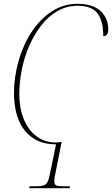

<svg xmlns="http://www.w3.org/2000/svg" viewBox="-20 -744 586 1004"><path d="M133 240 135 230H171Q208 230 220 219Q232 208 239 175L273 11Q208 10 165 -14.5Q122 -39 97.5 -78Q73 -117 63 -163Q53 -209 53 -254Q53 -340 76.5 -423.5Q100 -507 144 -575Q188 -643 249.5 -683.5Q311 -724 386 -724Q464 -724 505 -687Q546 -650 546 -590Q546 -555 520 -555Q520 -635 489.5 -674.5Q459 -714 386 -714Q329 -714 281 -686.5Q233 -659 196 -611.5Q159 -564 133 -504.5Q107 -445 94 -380Q81 -315 81 -252Q81 -179 104 -122Q127 -65 170 -32Q213 1 271 1Q281 1 286 0Q291 -1 301 -2L302 0L273 146Q269 165 266.5 179Q264 193 264 203Q264 222 275 226Q286 230 311 230H346L344 240Z"/></svg>

Font: Noto Serif Display SemiCondensed Thin
Style: Italic
Weight: 100
Width: 4
Italic angle: -12°
Designer: Monotype Design Team
Foundry: Monotype Imaging Inc.
Version: Version 2.009